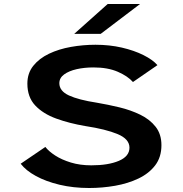

<svg xmlns="http://www.w3.org/2000/svg" viewBox="-20 -930 915 961"><path d="M426 11Q347 11 278.5 -5.2Q210 -21.5 159.8 -49Q109.5 -76.5 83.5 -110.5L207 -194.5Q224 -172.5 256.5 -151.5Q289 -130.5 334.8 -116.5Q380.5 -102.5 437 -102.5Q522 -102.5 575 -125Q628 -147.5 628 -191Q628 -234 568.8 -258.8Q509.5 -283.5 407.5 -299Q327.5 -312.5 261.5 -336.5Q195.5 -360.5 156.2 -402.2Q117 -444 117 -511.5Q117 -563.5 146.5 -600.5Q176 -637.5 225.2 -661Q274.5 -684.5 335 -695.2Q395.5 -706 458 -706Q528 -706 589.8 -691.8Q651.5 -677.5 698 -654.2Q744.5 -631 768 -604L645.5 -519.5Q619.5 -549 569.5 -570.8Q519.5 -592.5 448 -592.5Q402.5 -592.5 363.8 -583.8Q325 -575 301 -557.5Q277 -540 277 -513.5Q277 -474.5 325.2 -452.2Q373.5 -430 464.5 -416Q520.5 -406.5 577.5 -392.8Q634.5 -379 682.2 -355.8Q730 -332.5 759 -295.5Q788 -258.5 788 -203.5Q788 -143.5 756.8 -102.5Q725.5 -61.5 673 -36.5Q620.5 -11.5 556.2 -0.2Q492 11 426 11ZM484 -760.5H351.5L519 -910H681Z"/></svg>

Font: Trispace SemiExpanded SemiBold
Style: Regular
Weight: 600
Width: 6
Designer: Tyler Finck
Foundry: Etcetera Type Company
Version: Version 1.210; ttfautohint (v1.8.3)